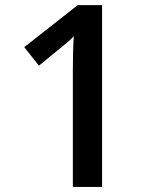

<svg xmlns="http://www.w3.org/2000/svg" viewBox="-20 -734 611 754"><path d="M380.9 0H266.1V-460.9Q266.1 -543.5 270 -591.8Q258.8 -580.1 242.4 -565.9Q226.1 -551.8 132.8 -476.1L75.2 -548.8L285.2 -713.9H380.9Z"/></svg>

Font: f0_32663          
Style: Regular
Weight: 600
Foundry: Ascender Corporation
Version: Version 1.10